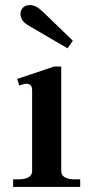

<svg xmlns="http://www.w3.org/2000/svg" viewBox="-20 -739 369 759"><path d="M98 -635Q78 -646 69.5 -657.5Q61 -669 61 -685Q61 -699 71 -709Q81 -719 99 -719Q123 -719 151 -691L268 -578L247 -548ZM32 -30H53Q78 -30 92.5 -38Q107 -46 107 -63V-383Q107 -408 83 -408Q78 -408 69.5 -405Q61 -402 56 -401L48 -427L194 -476H222V-63Q222 -46 236.5 -38Q251 -30 275 -30H297V0H32Z"/></svg>

Font: Taviraj Medium
Style: Regular
Weight: 500
Designer: Katatrad Team
Foundry: CadsonDemak
Version: Version 1.001